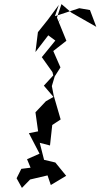

<svg xmlns="http://www.w3.org/2000/svg" viewBox="-20 -870 490 937"><path d="M61 0 87 47 127 6 212 -14 228 33 303 -12 250 -77 195 -90 174 -173 224 -160 235 -260 276 -287 242 -404 233 -450 247 -497 275 -541 240 -621 304 -671 258 -784 280 -850 329 -808 450 -739 419 -821 367 -830 248 -791 267 -846 213 -773 165 -713 153 -616 281 -783 211 -701 250 -672 184 -591 236 -518 240 -502 194 -452 241 -397 204 -376 153 -322 166 -229 121 -220 173 -120 112 -93 144 -16 148 -54 84 -46Z"/></svg>

Font: Hussar Lance
Style: Italic
Weight: 700
Foundry: Cannot Into Space Fonts, PlusOne Fonts
Version: Version 2.27